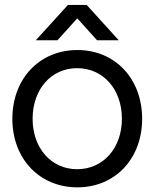

<svg xmlns="http://www.w3.org/2000/svg" viewBox="-20 -765 641 796"><path d="M300.8 11.7C457.5 11.7 569.3 -106.9 569.3 -272.5C569.3 -438.5 457.5 -557.6 300.8 -557.6C143.6 -557.6 31.2 -438.5 31.2 -272.5C31.2 -106.9 143.6 11.7 300.8 11.7ZM115.2 -272.5C115.2 -395 192.4 -482.4 299.8 -482.4C407.7 -482.4 485.4 -395 485.4 -272.5C485.4 -150.9 407.7 -63.5 299.8 -63.5C192.4 -63.5 115.2 -150.9 115.2 -272.5ZM128.4 -598.1H218.3L300.3 -689L382.3 -598.1H472.2L339.4 -744.6H261.7Z"/></svg>

Font: Guggenheim Sans Display
Style: Regular
Weight: 400
Designer: Modified by Tom Baber under direction of Pentagram Design 2023
Foundry: rsms
Version: Version 1.001;Glyphs 3.1.2 (3151)